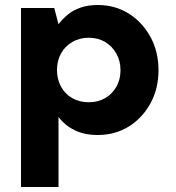

<svg xmlns="http://www.w3.org/2000/svg" viewBox="-20 -528 704 768"><path d="M64 220V-496H197L214 -431Q230 -452 251 -469.5Q272 -487 302 -497.5Q332 -508 371 -508Q440 -508 494.5 -474Q549 -440 581.5 -381Q614 -322 614 -247Q614 -173 581.5 -114Q549 -55 494.5 -21.5Q440 12 371 12Q318 12 279 -7Q240 -26 214 -60V220ZM335 -119Q372 -119 400.5 -135.5Q429 -152 445.5 -181Q462 -210 462 -247Q462 -284 445.5 -313.5Q429 -343 400.5 -360Q372 -377 335 -377Q298 -377 269 -360Q240 -343 224 -314Q208 -285 208 -248Q208 -211 224 -181.5Q240 -152 269 -135.5Q298 -119 335 -119Z"/></svg>

Font: DM Sans 24pt Black
Style: Regular
Weight: 900
Designer: Colophon Foundry, Jonny Pinhorn
Foundry: Colophon Foundry
Version: Version 4.004;gftools[0.9.30]